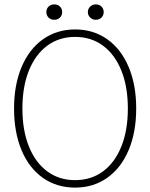

<svg xmlns="http://www.w3.org/2000/svg" viewBox="-20 -844 684 874"><path d="M44 -350Q44 -458 78.5 -539.5Q113 -621 176 -665.5Q239 -710 322 -710Q405 -710 468 -665.5Q531 -621 565.5 -539.5Q600 -458 600 -350Q600 -242 565.5 -160.5Q531 -79 468 -34.5Q405 10 322 10Q238 10 175 -34.5Q112 -79 78 -160.5Q44 -242 44 -350ZM562 -350Q562 -449 532.5 -522.5Q503 -596 449 -636Q395 -676 322 -676Q249 -676 195 -636Q141 -596 111.5 -522.5Q82 -449 82 -350Q82 -251 111.5 -177.5Q141 -104 195 -64Q249 -24 322 -24Q395 -24 449 -64Q503 -104 532.5 -177.5Q562 -251 562 -350ZM191 -789Q191 -804 201 -814Q211 -824 227 -824Q243 -824 253 -814Q263 -804 263 -789Q263 -774 253 -764Q243 -754 227 -754Q211 -754 201 -764Q191 -774 191 -789ZM380 -789Q380 -804 390.5 -814Q401 -824 416 -824Q432 -824 442 -814Q452 -804 452 -789Q452 -774 442 -764Q432 -754 416 -754Q401 -754 390.5 -764Q380 -774 380 -789Z"/></svg>

Font: Sarabun Thin
Style: Regular
Weight: 250
Designer: Suppakit Chalermlarp | Katatrad Co.,Ltd.
Foundry: Cadson Demak Co.,Ltd.
Version: Version 1.000; ttfautohint (v1.6)